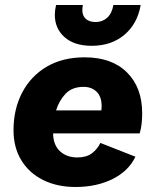

<svg xmlns="http://www.w3.org/2000/svg" viewBox="-20 -738 622 767"><path d="M282 9Q208 9 152 -19Q96 -47 65 -98Q34 -149 34 -218Q34 -302 68.5 -368Q103 -434 166.5 -471.5Q230 -509 318 -509Q427 -509 487.5 -448.5Q548 -388 548 -286Q548 -267 546 -246Q544 -225 538 -205H192Q193 -158 220 -133.5Q247 -109 289 -109Q325 -109 347 -125.5Q369 -142 381 -167L521 -112Q494 -55 430 -23Q366 9 282 9ZM314 -391Q268 -391 242 -363.5Q216 -336 204 -297H385Q386 -304 386 -314Q386 -352 366 -371.5Q346 -391 314 -391ZM542 -718Q529 -643 477 -599Q425 -555 346 -555Q277 -555 238 -589.5Q199 -624 199 -679Q199 -697 204 -718H311Q309 -706 309 -697Q309 -675 323 -662.5Q337 -650 362 -650Q389 -650 408 -667Q427 -684 433 -718Z"/></svg>

Font: Work Sans
Style: Bold Italic
Weight: 700
Italic angle: -13°
Designer: Wei Huang
Foundry: Wei Huang
Version: Version 2.010; ttfautohint (v1.8.3)